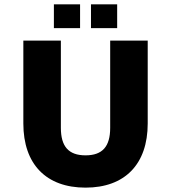

<svg xmlns="http://www.w3.org/2000/svg" viewBox="-20 -853 789 880"><path d="M485 -667V-267C485 -182 450 -141 372 -141C294 -141 259 -182 259 -267V-667H87V-287C87 -100 192 7 372 7C552 7 657 -100 657 -287V-667ZM227 -724H347V-833H227ZM397 -724H517V-833H397Z"/></svg>

Font: Maven Pro
Style: Black
Weight: 900
Designer: Joe Prince
Foundry: Joe Prince
Version: Version 1.003